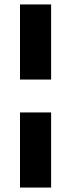

<svg xmlns="http://www.w3.org/2000/svg" viewBox="-20 -727 320 864"><path d="M210 117H70V-221H210ZM210 -369H70V-707H210Z"/></svg>

Font: Hind Jalandhar
Style: Bold
Weight: 700
Designer: Namrata Goyal
Foundry: Indian Type Foundry
Version: Version 0.702;PS 1.0;hotconv 1.0.81;makeotf.lib2.5.63406